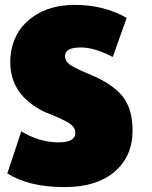

<svg xmlns="http://www.w3.org/2000/svg" viewBox="-20 -738 622 785"><path d="M522 -204Q522 -99 448.5 -36Q375 27 244 27Q98 27 10 -29Q19 -57 38.5 -114.5Q58 -172 67 -201Q141 -156 220 -156Q288 -156 288 -195Q288 -218 262.5 -234.5Q237 -251 161 -281Q22 -349 22 -484Q22 -513 28 -540Q46 -621 115 -669.5Q184 -718 286 -718Q404 -718 498 -665L441 -505Q367 -544 310 -544Q246 -544 246 -509Q246 -486 269.5 -471Q293 -456 356 -430Q364 -427 368 -425Q455 -384 488.5 -334Q522 -284 522 -204Z"/></svg>

Font: Repo
Style: ExtraBlack
Weight: 1000
Designer: Stefan Peev
Foundry: Context Ltd
Version: Version 001.000